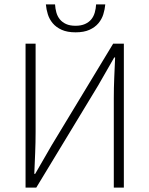

<svg xmlns="http://www.w3.org/2000/svg" viewBox="-20 -859 684 879"><path d="M97 0V-659H143V-255Q143 -207 141 -159Q139 -111 137 -63H141L216 -193L498 -659H547V0H501V-409Q501 -457 503 -502.5Q505 -548 507 -596H503L429 -467L146 0ZM326 -711Q288 -711 262.5 -722.5Q237 -734 221.5 -752.5Q206 -771 199 -793.5Q192 -816 190 -839H232Q233 -820 238 -802Q243 -784 254 -770.5Q265 -757 282.5 -749Q300 -741 326 -741Q351 -741 369 -749Q387 -757 398 -770.5Q409 -784 414 -802Q419 -820 420 -839H462Q460 -816 453 -793.5Q446 -771 430.5 -752.5Q415 -734 389.5 -722.5Q364 -711 326 -711Z"/></svg>

Font: CV Source Sans Light
Style: Regular
Weight: 300
Designer: Paul D. Hunt
Foundry: Adobe Systems Incorporated
Version: Version 3.001